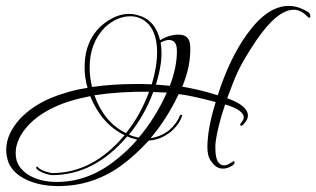

<svg xmlns="http://www.w3.org/2000/svg" viewBox="-20 -561 1069 649"><path d="M177 68Q116 68 70.5 47Q25 26 9 -11Q1 -33 1 -54Q1 -110 51 -163Q106 -219 198 -246Q234 -258 276 -264Q266 -297 266 -333Q266 -432 335 -484Q376 -514 416 -514Q424 -514 431 -513Q438 -512 445 -510Q505 -494 521 -425Q552 -444 584 -444Q621 -444 623 -406Q626 -339 596 -268Q621 -264 651 -257Q681 -250 716 -239Q736 -301 760.5 -352.5Q785 -404 814 -444Q883 -541 956 -541Q988 -541 1020 -521Q1029 -517 1029 -505Q1029 -501 1026 -501Q1023 -501 1016 -508Q996 -528 973 -528Q917 -528 846 -424Q821 -387 801.5 -352.5Q782 -318 769 -284L748 -229Q818 -204 818 -170Q818 -156 804 -142Q800 -136 794 -136Q792 -136 792 -139Q792 -143 798 -150Q804 -158 804 -164Q804 -189 741 -208Q714 -129 708 -73V-60Q708 -2 738 -2Q748 -2 764 -13Q769 -16 770 -16Q773 -16 773 -12Q773 -8 768 -3Q750 9 734 9Q711 9 696 -13Q687 -24 684 -36.5Q681 -49 681 -63Q681 -125 709 -216Q627 -238 584 -243Q543 -157 489 -94Q524 -99 552 -121Q578 -144 588 -170Q590 -173 591 -173Q597 -173 595 -168Q585 -138 554 -113Q521 -88 483 -86Q461 -62 437.5 -40.5Q414 -19 388 0Q293 68 177 68ZM291 -267Q326 -272 362 -274.5Q398 -277 437 -277Q451 -277 465 -277Q479 -277 493 -276Q511 -335 511 -385Q511 -444 484 -477Q458 -506 421 -506Q375 -506 334 -468Q283 -415 283 -333Q283 -317 285 -300.5Q287 -284 291 -267ZM554 -271Q578 -333 578 -389Q578 -426 551 -426Q540 -426 523 -417Q526 -401 526 -383Q526 -367 524 -350.5Q522 -334 518 -316Q516 -306 513 -295.5Q510 -285 507 -275ZM406 -111Q455 -172 484 -251Q384 -252 299 -239Q332 -147 406 -111ZM449 -96Q504 -160 544 -248L498 -250Q468 -169 416 -106Q431 -99 449 -96ZM172 54Q281 54 375 -23Q413 -53 444 -89Q436 -91 427 -93.5Q418 -96 410 -100Q299 31 156 31Q152 31 146.5 29.5Q141 28 133 26Q111 18 103 9Q102 6 103 3Q107 1 108 4Q116 13 135 19Q152 24 156 24Q294 24 401 -104Q323 -142 285 -236Q266 -232 249 -228Q232 -224 216 -219Q130 -192 80 -142Q33 -93 33 -44Q33 -31 36 -19Q47 15 84 34.5Q121 54 172 54Z"/></svg>

Font: Passions Conflict
Style: Regular
Weight: 400
Designer: Robert E. Leuschke
Foundry: Robert E. Leuschke
Version: Version 1.010; ttfautohint (v1.8.3)